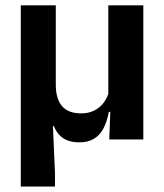

<svg xmlns="http://www.w3.org/2000/svg" viewBox="-20 -510 600 702"><path d="M376 -490.5H504V0H379.5L384 -121L376 -129.5ZM184 -490.5V-199.5Q184 -175 189.5 -155.8Q195 -136.5 206 -123Q217 -109.5 234.8 -102.5Q252.5 -95.5 277 -95.5Q304 -95.5 324.8 -106Q345.5 -116.5 359 -134.5Q372.5 -152.5 378.5 -174.5L401 -101H378Q371.5 -66 358.5 -41Q345.5 -16 323.8 -2.8Q302 10.5 270 10.5Q245.5 10.5 227.2 3.5Q209 -3.5 196.8 -16.8Q184.5 -30 177 -49H173.5L181 122V172H56V-490.5Z"/></svg>

Font: Anek Devanagari Medium SemiBold
Style: Regular
Weight: 600
Version: Version 1.003